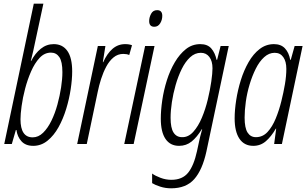

<svg xmlns="http://www.w3.org/2000/svg" viewBox="-20 -780 1665 1040"><path d="M160 10Q119 10 96.5 -14.5Q74 -39 69 -76H66L44 0H3L163 -760H215L160 -504Q153 -472 147 -450H149Q170 -491 201 -516Q232 -541 271 -541Q319 -541 345 -504Q371 -467 371 -393Q371 -351 363 -297.5Q355 -244 338.5 -190Q322 -136 297 -91Q272 -46 237.5 -18Q203 10 160 10ZM157 -36Q188 -36 213.5 -61Q239 -86 258.5 -126Q278 -166 291 -213.5Q304 -261 311 -307Q318 -353 318 -389Q318 -446 301.5 -470.5Q285 -495 256 -495Q221 -495 194.5 -466.5Q168 -438 148.5 -393.5Q129 -349 116 -299.5Q103 -250 97 -205.5Q91 -161 91 -134Q91 -36 157 -36Z M398 0 510 -531H551L537 -443H539Q560 -490 589.5 -515.5Q619 -541 658 -541Q669 -541 678 -539.5Q687 -538 695 -535L680 -482Q667 -488 648 -488Q618 -488 595 -469Q572 -450 555.5 -419Q539 -388 527.5 -352Q516 -316 509 -281L450 0Z M816 -635Q788 -635 788 -666Q788 -686 798.5 -705.5Q809 -725 831 -725Q859 -725 859 -694Q859 -672 847.5 -653.5Q836 -635 816 -635ZM653 0 766 -531H817L704 0Z M907 240Q876 240 848 231Q820 222 804 212V160Q820 172 849 183Q878 194 908 194Q968 194 999 155.5Q1030 117 1047 39L1058 -12Q1060 -22 1064.5 -41Q1069 -60 1075 -80H1073Q1047 -37 1018 -13.5Q989 10 950 10Q902 10 876.5 -27.5Q851 -65 851 -137Q851 -183 859 -237.5Q867 -292 884 -345.5Q901 -399 927 -443Q953 -487 987 -514Q1021 -541 1065 -541Q1104 -541 1124.5 -517.5Q1145 -494 1153 -456H1156L1175 -531H1219L1098 41Q1076 141 1032 190.5Q988 240 907 240ZM966 -37Q1000 -36 1027 -66Q1054 -96 1073.5 -142.5Q1093 -189 1105.5 -241Q1118 -293 1124.5 -338.5Q1131 -384 1131 -410Q1131 -449 1114 -471.5Q1097 -494 1068 -494Q1036 -494 1010 -470Q984 -446 964.5 -406.5Q945 -367 931.5 -320Q918 -273 911 -226.5Q904 -180 904 -142Q904 -87 920 -62Q936 -37 966 -37Z M1352 10Q1303 10 1277 -28.5Q1251 -67 1251 -139Q1251 -184 1259.5 -238.5Q1268 -293 1284.5 -346Q1301 -399 1326.5 -443.5Q1352 -488 1386.5 -514.5Q1421 -541 1464 -541Q1502 -541 1523.5 -518Q1545 -495 1552 -456H1555L1576 -531H1619L1507 0H1465L1476 -83H1474Q1449 -40 1420 -15Q1391 10 1352 10ZM1366 -37Q1403 -37 1429 -65Q1455 -93 1473.5 -138Q1492 -183 1504 -232Q1516 -280 1523.5 -324.5Q1531 -369 1531 -407Q1531 -447 1514.5 -470.5Q1498 -494 1468 -494Q1437 -494 1411 -470.5Q1385 -447 1365.5 -408Q1346 -369 1332 -322.5Q1318 -276 1311.5 -229Q1305 -182 1305 -143Q1305 -87 1321 -62Q1337 -37 1366 -37Z"/></svg>

Font: Noto Sans ExtraCondensed Light
Style: Italic
Weight: 300
Width: 2
Italic angle: -12°
Designer: Monotype Design Team
Foundry: Monotype Imaging Inc.
Version: Version 2.013; ttfautohint (v1.8.4.7-5d5b)